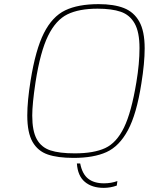

<svg xmlns="http://www.w3.org/2000/svg" viewBox="-20 -758 720 929"><path d="M112 -199Q112 -269 128 -368Q152 -518 192.5 -598Q233 -678 295.5 -708Q358 -738 457 -738Q531 -738 579.5 -719Q628 -700 654 -653.5Q680 -607 680 -524Q680 -453 664 -354Q641 -206 599 -128Q557 -50 495 -22Q433 6 336 6Q259 6 211 -10.5Q163 -27 137.5 -71.5Q112 -116 112 -199ZM640 -361Q655 -451 655 -525Q655 -603 631.5 -644.5Q608 -686 564.5 -701Q521 -716 452 -716Q362 -716 306 -688.5Q250 -661 212.5 -584.5Q175 -508 152 -361Q136 -255 136 -199Q136 -124 158 -84.5Q180 -45 223.5 -30.5Q267 -16 342 -16Q434 -16 489 -41.5Q544 -67 580 -141Q616 -215 640 -361ZM352 33H368Q378 84 406.5 106.5Q435 129 483 129Q518 129 548 118L545 140Q514 151 482 151Q425 151 390.5 122Q356 93 352 33Z"/></svg>

Font: Exo Thin
Style: Italic
Weight: 250
Italic angle: -9°
Designer: Natanael Gama
Foundry: Natanael Gama
Version: Version 1.500; ttfautohint (v1.6)